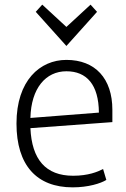

<svg xmlns="http://www.w3.org/2000/svg" viewBox="-20 -797 542 827"><path d="M293 10C360 10 414 -7 438 -22L424 -69C401 -57 360 -40 295 -40C177 -40 117 -110 111 -245L464 -271V-324C464 -459 390 -539 266 -539C152 -539 51 -450 51 -265C51 -85 138 10 293 10ZM266 -490C353 -490 405 -433 406 -312L111 -289C114 -417 177 -490 266 -490ZM266 -599 398 -746 370 -777 266 -681 162 -777 134 -746Z"/></svg>

Font: Repo Light
Style: Regular
Weight: 300
Designer: Stefan Peev
Foundry: Context Ltd
Version: Version 001.502